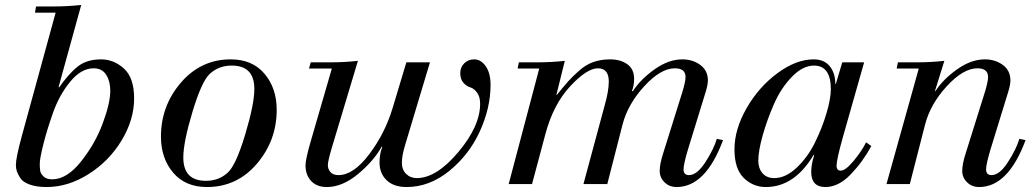

<svg xmlns="http://www.w3.org/2000/svg" viewBox="-20 -741 4169 773"><path d="M121 -690 125 -715H195Q252 -715 307 -721L216 -391L218 -389Q258 -446 294 -474Q330 -502 387 -502Q438 -502 479 -465Q520 -428 520 -345Q520 -259 469.5 -175.5Q419 -92 336.5 -40Q254 12 168 12Q127 12 99.5 2Q72 -8 61.5 -24.5Q51 -41 47.5 -52.5Q44 -64 44 -77Q44 -106 68 -194L204 -690ZM424 -376Q424 -414 407.5 -440Q391 -466 357 -466Q307 -466 263 -412.5Q219 -359 194 -288.5Q169 -218 154.5 -160Q140 -102 140 -81Q140 -64 142 -52.5Q144 -41 156 -30Q168 -19 190 -19Q249 -19 306 -90.5Q363 -162 393.5 -244Q424 -326 424 -376Z M1094 -299Q1094 -175 1014 -81.5Q934 12 813 12Q726 12 677 -46Q628 -104 628 -191Q628 -315 708.5 -408.5Q789 -502 909 -502Q996 -502 1045 -444Q1094 -386 1094 -299ZM1004 -383Q1004 -477 913 -477Q861 -477 825 -444Q792 -414 755 -291Q718 -168 718 -107Q718 -13 809 -13Q861 -13 897 -46Q930 -76 967 -199Q1004 -322 1004 -383Z M1616 -490H1711L1611 -157Q1598 -114 1598 -86Q1598 -58 1615 -41Q1632 -24 1658 -24Q1737 -24 1825 -128.5Q1913 -233 1913 -323Q1913 -352 1900.5 -368.5Q1888 -385 1873 -389.5Q1858 -394 1845.5 -408Q1833 -422 1833 -447Q1833 -470 1849 -486Q1865 -502 1889 -502Q1916 -502 1935.5 -474.5Q1955 -447 1955 -399Q1955 -307 1912 -212.5Q1869 -118 1789 -53Q1709 12 1617 12Q1565 12 1536.5 -15.5Q1508 -43 1508 -87Q1508 -122 1519 -149L1517 -151Q1484 -92 1421 -40Q1358 12 1296 12Q1255 12 1232.5 -12.5Q1210 -37 1210 -75Q1210 -100 1231 -172L1316 -465H1224L1231 -490H1309Q1366 -490 1421 -496L1315 -143Q1300 -92 1300 -76Q1300 -60 1310.5 -48Q1321 -36 1343 -36Q1403 -36 1466.5 -120Q1530 -204 1561 -307Z M2028 0 2151 -465H2064L2069 -490H2142Q2198 -490 2254 -496L2220 -359H2222Q2251 -395 2267 -413Q2283 -431 2311 -456Q2339 -481 2369.5 -491.5Q2400 -502 2436 -502Q2478 -502 2505.5 -482.5Q2533 -463 2533 -423Q2533 -396 2524 -374H2528Q2559 -422 2615.5 -462Q2672 -502 2727 -502Q2769 -502 2799.5 -479.5Q2830 -457 2830 -417Q2830 -401 2822 -374L2750 -140Q2732 -80 2732 -59Q2732 -36 2754 -36Q2786 -36 2819.5 -87.5Q2853 -139 2866 -182L2891 -177Q2821 12 2704 12Q2675 12 2655.5 -7Q2636 -26 2636 -53Q2636 -81 2650 -124L2728 -373Q2740 -413 2740 -431Q2740 -466 2697 -466Q2640 -466 2573.5 -393.5Q2507 -321 2486 -238L2425 0H2329L2414 -315Q2431 -374 2431 -413Q2431 -466 2387 -466Q2343 -466 2275.5 -393.5Q2208 -321 2176 -202L2122 0Z M3371 -490H3459L3373 -187Q3348 -98 3348 -74Q3348 -54 3365 -54Q3384 -54 3416.5 -93Q3449 -132 3467 -168L3488 -153Q3454 -90 3405 -39Q3356 12 3303 12Q3246 12 3246 -49Q3246 -80 3258 -116L3256 -118Q3179 12 3063 12Q3012 12 2974.5 -24.5Q2937 -61 2937 -140Q2937 -220 2985.5 -305Q3034 -390 3109.5 -446Q3185 -502 3256 -502Q3298 -502 3320.5 -474.5Q3343 -447 3343 -403H3345ZM3033 -94Q3033 -63 3050 -43.5Q3067 -24 3097 -24Q3143 -24 3187.5 -66Q3232 -108 3261 -167Q3290 -226 3307.5 -285Q3325 -344 3325 -382Q3325 -477 3257 -477Q3212 -477 3168 -431.5Q3124 -386 3096 -322Q3068 -258 3050.5 -195.5Q3033 -133 3033 -94Z M3549 0 3679 -465H3590L3595 -490H3670Q3726 -490 3782 -496L3744 -374H3746Q3777 -422 3833.5 -462Q3890 -502 3945 -502Q3987 -502 4017.5 -479.5Q4048 -457 4048 -417Q4048 -401 4040 -374L3968 -140Q3950 -80 3950 -59Q3950 -36 3972 -36Q4004 -36 4037.5 -87.5Q4071 -139 4084 -182L4109 -177Q4039 12 3922 12Q3893 12 3873.5 -7Q3854 -26 3854 -53Q3854 -81 3868 -124L3946 -373Q3958 -413 3958 -431Q3958 -466 3915 -466Q3858 -466 3791.5 -393.5Q3725 -321 3704 -238L3643 0Z"/></svg>

Font: Justus
Style: ItalicOldstyle
Weight: 400
Italic angle: -12°
Version: Version 001.001